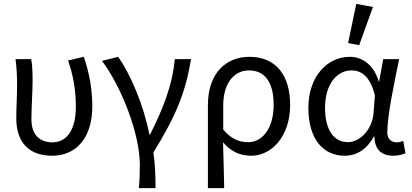

<svg xmlns="http://www.w3.org/2000/svg" viewBox="-20 -791 2124 990"><path d="M249 12C371 12 456 -78 456 -243C456 -329 441 -414 412 -498L331 -479C362 -390 371 -314 371 -240C371 -115 320 -57 250 -57C192 -57 142 -89 142 -176C142 -236 148 -318 148 -373C148 -416 147 -452 141 -486H60C67 -435 68 -391 68 -353C68 -295 64 -238 64 -181C64 -53 133 12 249 12Z M696 179H782C782 123 780 53 771 -5C892 -200 938 -322 965 -486H881C870 -351 816 -220 754 -98H750C721 -250 650 -414 589 -498L506 -477C604 -347 701 -103 701 58C701 112 700 135 696 179Z M1052 179H1136C1134 93 1133 30 1130 -57C1174 -5 1224 12 1276 12C1378 12 1476 -85 1476 -250C1476 -404 1402 -498 1266 -498C1148 -498 1052 -417 1052 -248ZM1261 -58C1220 -58 1176 -69 1131 -123V-247C1131 -368 1192 -428 1263 -428C1353 -428 1391 -357 1391 -250C1391 -130 1333 -58 1261 -58Z M1757 12C1820 12 1871 -21 1908 -87H1911C1911 -19 1949 12 2007 12C2036 12 2057 5 2071 -1L2059 -64C2049 -60 2036 -57 2025 -57C1998 -57 1977 -75 1977 -107C1977 -196 2012 -359 2038 -486H1956L1935 -371H1933C1905 -463 1843 -498 1783 -498C1671 -498 1570 -401 1570 -234C1570 -75 1646 12 1757 12ZM1774 -58C1700 -58 1656 -123 1656 -235C1656 -363 1722 -428 1792 -428C1837 -428 1887 -405 1913 -299L1906 -208C1900 -126 1838 -58 1774 -58ZM1832 -558 1903 -755 1817 -771 1775 -569Z"/></svg>

Font: DAIFUKU Sans
Style: Regular
Weight: 400
Designer: Original font ‘Source Han Sans JP’ : Paul D. Hunt
Foundry: Daifuku
Version: Version 1.000